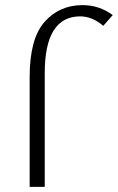

<svg xmlns="http://www.w3.org/2000/svg" viewBox="-20 -731 461 751"><path d="M96 -430Q96 -579 154 -645Q212 -711 303 -711Q368 -711 421 -672L384 -630Q340 -667 294 -667Q155 -667 155 -445V0H96Z"/></svg>

Font: Ysabeau Semilight
Style: Regular
Weight: 300
Designer: Christian Thalmann (Catharsis Fonts)
Version: Version 0.003